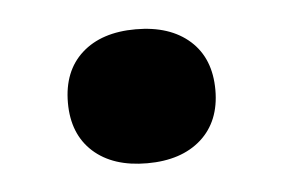

<svg xmlns="http://www.w3.org/2000/svg" viewBox="-28 -174 326 221"><g transform="rotate(-5 135.0 -63.5)"><path d="M134.8 -140.6Q174.3 -140.6 197.3 -120.1Q220.2 -99.6 220.2 -63Q220.2 -26.9 197.3 -6.3Q174.3 14.2 134.8 14.2Q95.2 14.2 72.5 -6.3Q49.8 -26.9 49.8 -63Q49.8 -99.6 72.5 -120.1Q95.2 -140.6 134.8 -140.6Z"/></g></svg>

Font: SVN-Playfair Display
Style: Bold
Weight: 700
Designer: Claus Eggers Sørensen
Foundry: Claus Eggers Sørensen
Version: Version 1.004;PS 001.004;hotconv 1.0.70;makeotf.lib2.5.58329